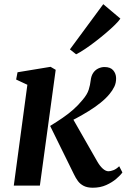

<svg xmlns="http://www.w3.org/2000/svg" viewBox="-20 -868 595 898"><path d="M44.5 0 108 -471.5 55.5 -496 62 -530 216.5 -555.5 240.5 -541.5 166.5 0ZM414 10Q388.5 10 371.8 1.5Q355 -7 344.5 -21.2Q334 -35.5 326 -52.5L214.5 -279Q245.5 -298 272.5 -316.5Q299.5 -335 322.8 -355.5Q346 -376 365.5 -400Q388 -426 395 -448.8Q402 -471.5 404 -491Q406.5 -513.5 416.2 -527.5Q426 -541.5 440.2 -548Q454.5 -554.5 468.5 -554.5Q496.5 -554.5 509.5 -539.2Q522.5 -524 523 -503Q523.5 -481 514.8 -462.8Q506 -444.5 492.5 -428.5Q475.5 -407.5 449.5 -386.8Q423.5 -366 393.8 -347.8Q364 -329.5 335.8 -314.5Q307.5 -299.5 286.5 -290L310.5 -330.5L434.5 -113.5Q447 -91.5 460.8 -79.2Q474.5 -67 487.5 -67Q497 -67 510.2 -72Q523.5 -77 537.5 -90.5L552.5 -61.5Q543.5 -48.5 524 -31.8Q504.5 -15 476.8 -2.5Q449 10 414 10ZM307 -637 463 -848.5 543 -781Q535.5 -769.5 517.8 -752Q500 -734.5 476.5 -714.5Q453 -694.5 427.5 -674.8Q402 -655 378 -639Q354 -623 336 -614Z"/></svg>

Font: Merriweather 48pt SemiBold
Style: Italic
Weight: 600
Italic angle: -7.8°
Designer: Eben Sorkin
Foundry: Eben Sorkin
Version: Version 2.101